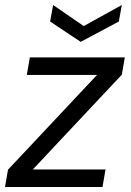

<svg xmlns="http://www.w3.org/2000/svg" viewBox="-29 -746 521 766"><path d="M-9 0 3 -69 358 -447H78L90 -517H469L457 -448L102 -70H392L380 0ZM457 -726 445 -660 293 -579 171 -660 183 -726 305 -642Z"/></svg>

Font: DM Sans 11pt
Style: Italic
Weight: 400
Italic angle: -10°
Version: Version 4.004;gftools[0.9.30]